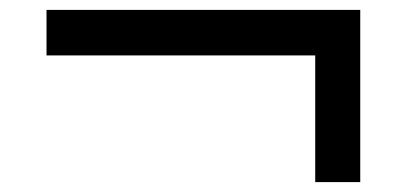

<svg xmlns="http://www.w3.org/2000/svg" viewBox="-20 -468 822 388"><path d="M617 -356H74V-448H708V-100H617Z"/></svg>

Font: Oakes Grotesk Bold
Style: Italic
Weight: 700
Italic angle: -8°
Designer: Samuel Oakes
Foundry: Samuel Oakes
Version: Version 1.000;PS 001.000;hotconv 1.0.88;makeotf.lib2.5.64775